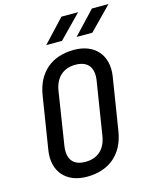

<svg xmlns="http://www.w3.org/2000/svg" viewBox="-138 -1041 919 1143"><g transform="rotate(-15 321.5 -470.0)"><path d="M409 -810H506L643 -950H541ZM222 -810H319L456 -950H353ZM254 10C392 10 482 -67 504 -202L556 -529C575 -655 501 -740 373 -740C236 -740 146 -663 124 -529L72 -202C52 -75 126 10 254 10ZM268 -78C193 -78 159 -122 171 -202L222 -529C235 -608 284 -652 359 -652C434 -652 469 -608 457 -529L405 -202C393 -122 344 -78 268 -78Z"/></g></svg>

Font: JetBrains Mono Medium
Style: Italic
Weight: 436
Italic angle: -9°
Monospace: yes
Designer: Philipp Nurullin, Konstantin Bulenkov
Foundry: JetBrains
Version: Version 2.305